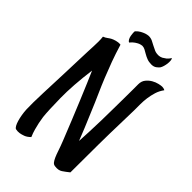

<svg xmlns="http://www.w3.org/2000/svg" viewBox="-265 -889 1059 1059"><g transform="rotate(45 264.5 -360.0)"><path d="M45.9 -36.1Q44.9 -55.7 45.4 -89.8Q45.9 -124 47.4 -165.5Q48.8 -207 50.8 -253.4Q52.7 -299.8 54.2 -344.7Q55.7 -389.6 57.1 -430.2Q58.6 -470.7 59.6 -501Q60.5 -522.5 61.5 -543Q62.5 -560.5 62.5 -581.1Q62.5 -601.6 60.5 -618.2Q68.4 -621.1 73.2 -624Q78.1 -627 83 -630.4Q87.9 -633.8 94.2 -638.2Q100.6 -642.6 112.3 -647.5Q119.1 -650.4 127 -652.3Q133.8 -654.3 142.1 -655.3Q150.4 -656.2 160.2 -655.3Q176.8 -600.6 193.8 -554.2Q210.9 -507.8 228.5 -464.4Q246.1 -420.9 265.6 -377.4Q285.2 -334 305.7 -284.2Q327.1 -233.4 344.7 -191.4Q362.3 -149.4 374 -118.2Q376 -153.3 377.9 -196.8Q379.9 -240.2 380.9 -286.1Q381.8 -332 382.3 -376.5Q382.8 -420.9 383.3 -459.5Q383.8 -498 383.8 -527.3Q383.8 -556.6 383.8 -570.3Q383.8 -594.7 397 -610.8Q410.2 -627 427.2 -636.7Q444.3 -646.5 461.4 -650.4Q478.5 -654.3 486.3 -654.3Q492.2 -654.3 496.1 -653.3Q500 -652.3 503.4 -651.4Q506.8 -650.4 508.8 -648.4Q492.2 -626 484.4 -600.6Q476.6 -575.2 473.1 -549.8Q469.7 -524.4 469.7 -500Q469.7 -475.6 469.7 -455.1Q468.8 -406.2 466.8 -335Q464.8 -273.4 463.9 -181.6Q462.9 -89.8 462.9 38.1Q442.4 54.7 424.8 66.4Q407.2 78.1 379.9 74.2Q368.2 73.2 360.8 64.5Q353.5 55.7 346.2 39.6Q338.9 23.4 331.1 -0.5Q323.2 -24.4 310.5 -56.6Q288.1 -113.3 264.6 -170.9Q241.2 -228.5 219.7 -280.3Q198.2 -332 180.2 -374.5Q162.1 -417 150.4 -443.4Q132.8 -309.6 134.3 -212.9Q135.7 -116.2 140.6 -71.3Q143.6 -51.8 147.5 -31.2Q151.4 -13.7 157.2 8.3Q163.1 30.3 172.9 52.7Q156.2 69.3 140.1 75.2Q124 81.1 111.3 83Q96.7 85 83 82Q76.2 80.1 69.8 68.8Q63.5 57.6 58.6 41Q53.7 24.4 50.3 4.4Q46.9 -15.6 45.9 -36.1ZM353.5 -761.7Q363.3 -762.7 374 -767.6Q382.8 -772.5 393.1 -780.3Q403.3 -788.1 413.1 -803.7Q417 -798.8 418 -788.1Q418.9 -777.3 417.5 -765.6Q416 -753.9 412.6 -742.2Q409.2 -730.5 404.3 -722.7Q399.4 -715.8 387.7 -707Q376 -698.2 357.4 -698.2Q337.9 -698.2 322.8 -704.1Q307.6 -710 295.4 -717.3Q283.2 -724.6 272 -730.5Q260.7 -736.3 250 -736.3Q240.2 -735.4 229.5 -731.4Q220.7 -727.5 209 -719.7Q197.3 -711.9 185.5 -697.3Q177.7 -700.2 172.9 -709.5Q168 -718.8 166 -729.5Q164.1 -740.2 163.6 -749.5Q163.1 -758.8 164.1 -763.7Q176.8 -777.3 189.5 -784.2Q202.1 -791 212.9 -794.9Q224.6 -798.8 236.3 -799.8Q252.9 -799.8 266.1 -793.5Q279.3 -787.1 292.5 -779.8Q305.7 -772.5 319.8 -766.6Q334 -760.7 353.5 -761.7Z"/></g></svg>

Font: Rancho
Style: Regular
Weight: 400
Designer: Font Diner, Inc
Foundry: Font Diner, Inc
Version: Version 1.001